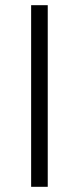

<svg xmlns="http://www.w3.org/2000/svg" viewBox="-20 -720 304 740"><path d="M100 -700H164V0H100Z"/></svg>

Font: Oak Sans Light
Style: Regular
Weight: 400
Designer: Erik Kennedy, Walven
Foundry: Erik Kennedy, Walven
Version: Version 1.100;Glyphs 3.1.2 (3151)